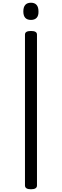

<svg xmlns="http://www.w3.org/2000/svg" viewBox="-20 -1373 454 1407"><path d="M207 14Q185 14 174 7Q163 0 163 -14V-1119Q163 -1133 174 -1139.5Q185 -1146 207 -1146Q229 -1146 240 -1139.5Q251 -1133 251 -1119V-14Q251 0 240 7Q229 14 207 14ZM207 -1227Q179 -1227 165 -1242.5Q151 -1258 151 -1289Q151 -1321 165 -1337Q179 -1353 207 -1353Q234 -1353 248 -1337Q262 -1321 262 -1289Q263 -1258 248.5 -1242.5Q234 -1227 207 -1227Z"/></svg>

Font: Playwrite BR
Style: Regular
Weight: 400
Designer: Veronika Burian, José Scaglione
Foundry: TypeTogether
Version: Version 1.002